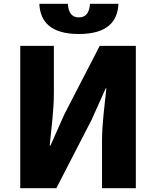

<svg xmlns="http://www.w3.org/2000/svg" viewBox="-20 -985 817 1005"><path d="M86 0H275L460 -359L533 -522H537C528 -439 514 -337 514 -247V0H691V-745H502L317 -387L244 -223H240C248 -302 262 -409 262 -498V-745H86ZM393 -807C541 -807 596 -872 600 -965H451C448 -920 431 -894 393 -894C355 -894 338 -920 335 -965H186C190 -872 245 -807 393 -807Z"/></svg>

Font: Noto Sans CJK TC Black
Style: Regular
Weight: 900
Designer: Ryoko NISHIZUKA 西塚涼子 (kana, bopomofo & ideographs); Paul D. Hunt (Latin, Greek & Cyrillic); Sandoll Communications 산돌커뮤니
Foundry: Adobe
Version: Version 2.004;hotconv 1.0.118;makeotfexe 2.5.65603